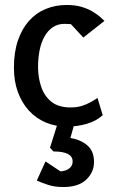

<svg xmlns="http://www.w3.org/2000/svg" viewBox="-20 -505 459 772"><path d="M249 4Q203 4 164 -12.5Q125 -29 96.5 -60Q68 -91 52 -134.5Q36 -178 36 -233Q36 -295 52 -342Q68 -389 96.5 -421Q125 -453 164 -469Q203 -485 248 -485Q282 -485 307.5 -477.5Q333 -470 351.5 -459Q370 -448 382 -437.5Q394 -427 400 -421L315 -354L265 -408L243 -409Q214 -410 193 -396Q172 -382 158.5 -357.5Q145 -333 139 -301.5Q133 -270 133 -235Q133 -194 145.5 -156.5Q158 -119 186.5 -96Q215 -73 264 -73Q289 -73 308.5 -79Q328 -85 344 -94Q360 -103 372 -111L393 -42Q367 -18 328.5 -7Q290 4 249 4ZM235 247Q201 247 175.5 239Q150 231 128 221L163 144L223 184Q231 184 242.5 180.5Q254 177 263 168Q272 159 272 144Q272 104 195 104L181 89L209 0H277L263 50Q303 56 330.5 79Q358 102 358 146Q358 188 326.5 217.5Q295 247 235 247Z"/></svg>

Font: Kreon
Style: Regular
Weight: 400
Designer: Julia Petretta
Foundry: Julia Petretta and Eli Heuer
Version: Version 2.002